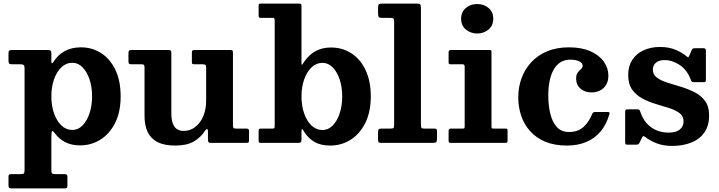

<svg xmlns="http://www.w3.org/2000/svg" viewBox="-20 -800 4028 1075"><path d="M267.5 -260.5Q267.5 -312.5 282.3 -355.1Q297 -397.7 323.5 -423.1Q350 -448.5 385.5 -448.5Q417.5 -448.5 442.4 -423.1Q467.3 -397.7 481.4 -355.1Q495.5 -312.5 495.5 -260.5Q495.5 -208.5 481.4 -165.9Q467.3 -123.3 442.4 -97.9Q417.5 -72.5 385.5 -72.5Q350 -72.5 323.5 -97.9Q297 -123.3 282.3 -165.9Q267.5 -208.5 267.5 -260.5ZM27.5 -463Q27.5 -448.7 31.1 -444.4Q34.7 -440 50 -440H92.5Q107.2 -440 112.4 -436.4Q117.5 -432.7 117.5 -417.5V150.2Q117.5 165.7 114.1 170.4Q110.7 175 95.5 175H43.5Q32.7 175 30.1 178.6Q27.5 182.2 27.5 193V235Q27.5 246.8 30.7 250.9Q34 255 46.5 255H337.5Q350.5 255 354 252.4Q357.5 249.8 357.5 236.8V192.5Q357.5 181.2 354.1 178.1Q350.8 175 340 175H291.5Q275.5 175 271.5 170.6Q267.5 166.2 267.5 150.5V-26Q267.5 -64.5 272.1 -66.2Q276.8 -68 287.8 -53Q310.8 -21.5 345.9 -3.7Q381 14 428.5 14Q490.5 14 542 -18.1Q593.5 -50.2 624.5 -111.6Q655.5 -173 655.5 -260.5Q655.5 -348 625.9 -409.4Q596.3 -470.8 545.9 -502.9Q495.5 -535 433.5 -535Q380.5 -535 342 -513.5Q303.5 -492 280.3 -455Q274 -445.3 270.8 -445.5Q267.5 -445.8 267.5 -460.5V-502.5Q267.5 -514 262.8 -517Q258 -520 247 -520H49Q37 -520 32.2 -517Q27.5 -514 27.5 -500.7Z M789.2 -151Q789.2 -97.5 806.9 -60.5Q824.5 -23.5 862.4 -4.2Q900.3 15 961.3 15Q1026.3 15 1065.8 -8.2Q1105.3 -31.5 1128.8 -69Q1135.3 -79.2 1139.8 -77.1Q1144.3 -75 1144.3 -66.7V-20.8Q1144.3 -8 1147.4 -4Q1150.5 0 1163 0H1359.5Q1369.8 0 1372 -3.6Q1374.3 -7.3 1374.3 -17.8V-66.5Q1374.3 -74.8 1370.5 -77.4Q1366.8 -80 1359 -80H1304.8Q1291.8 -80 1288 -82.9Q1284.3 -85.8 1284.3 -98.5V-503Q1284.3 -513 1281.9 -516.5Q1279.5 -520 1269.8 -520H1068.8Q1059.3 -520 1056.8 -516.5Q1054.3 -513 1054.3 -503V-452.7Q1054.3 -444 1058.1 -442Q1062 -440 1070.8 -440H1115.7Q1126.7 -440 1130.5 -436.4Q1134.2 -432.7 1134.2 -421V-237Q1134.2 -185.5 1117.2 -147.3Q1100.2 -109 1071.8 -88Q1043.3 -67 1009.3 -67Q973 -67 956.1 -91.8Q939.3 -116.5 939.3 -164.5V-502.5Q939.3 -514.5 935.4 -517.2Q931.5 -520 919.8 -520H717.2Q705.5 -520 702.4 -516.2Q699.2 -512.5 699.2 -500.2V-456.5Q699.2 -445.5 703.5 -442.7Q707.7 -440 718.7 -440H772.7Q783 -440 786.1 -436.1Q789.2 -432.2 789.2 -421.5Z M1668 -260Q1668 -312 1682.8 -354.6Q1697.5 -397.2 1724 -422.6Q1750.5 -448 1786 -448Q1818 -448 1842.9 -422.6Q1867.8 -397.2 1881.9 -354.6Q1896 -312 1896 -260Q1896 -208 1881.9 -165.4Q1867.8 -122.8 1842.9 -97.4Q1818 -72 1786 -72Q1750.5 -72 1724 -97.4Q1697.5 -122.8 1682.8 -165.4Q1668 -208 1668 -260ZM1441.2 -700H1508.5Q1518 -700 1518 -688.2V-95Q1518 -85.8 1515.7 -82.9Q1513.5 -80 1504.2 -80H1442.8Q1435.2 -80 1431.6 -78Q1428 -76 1428 -68V-12.8Q1428 -4.3 1430.6 -2.1Q1433.2 0 1441.2 0H1650.8Q1660.5 0 1664.3 -4Q1668 -8 1668 -18V-59Q1668 -75.2 1670.3 -77Q1672.5 -78.7 1677.8 -70Q1702 -28.7 1738 -6.9Q1774 15 1829 15Q1891 15 1942.5 -17.2Q1994 -49.5 2025 -111Q2056 -172.5 2056 -260Q2056 -347.5 2026.4 -408.8Q1996.8 -470 1946.4 -502Q1896 -534 1834 -534Q1795.5 -534 1766.3 -522.6Q1737 -511.3 1714.6 -490.5Q1692.3 -469.8 1674.5 -441.5Q1670.8 -435.8 1669.4 -437.5Q1668 -439.3 1668 -452.5V-767.7Q1668 -776.2 1664 -778.1Q1660 -780 1652 -780H1439.8Q1433.2 -780 1430.6 -777.7Q1428 -775.5 1428 -768.5V-713.5Q1428 -705.5 1430.5 -702.7Q1433 -700 1441.2 -700Z M2162.7 -700Q2177.2 -700 2182 -696.7Q2186.7 -693.5 2186.7 -678.5V-103.5Q2186.7 -87 2183.4 -83.5Q2180 -80 2163.7 -80H2114.8Q2103.8 -80 2100.2 -75.8Q2096.7 -71.5 2096.7 -60.5V-17.5Q2096.7 -5.5 2101 -2.7Q2105.2 0 2116.7 0H2400.3Q2416.5 0 2421.6 -3.5Q2426.8 -7 2426.8 -23.5V-65Q2426.8 -74.5 2423.5 -77.3Q2420.3 -80 2411.8 -80H2357.3Q2341.8 -80 2339.3 -84.4Q2336.8 -88.8 2336.8 -104V-755.5Q2336.8 -773 2331.8 -776.5Q2326.8 -780 2309.8 -780H2124.8Q2108.2 -780 2102.5 -776.7Q2096.7 -773.5 2096.7 -756.5V-727Q2096.7 -711.7 2099.9 -705.9Q2103 -700 2119.3 -700Z M2561.7 -695Q2561.7 -657.2 2588.2 -634.9Q2614.8 -612.5 2651.8 -612.5Q2689 -612.5 2715.4 -634.9Q2741.8 -657.2 2741.8 -695Q2741.8 -733 2715.4 -755.3Q2689 -777.5 2651.8 -777.5Q2614.8 -777.5 2588.2 -755.3Q2561.7 -733 2561.7 -695ZM2571 -440Q2581.7 -440 2581.7 -427.5V-92.5Q2581.7 -84.5 2579.7 -82.3Q2577.7 -80 2569.5 -80H2506.7Q2497.7 -80 2494.7 -77.5Q2491.7 -75 2491.7 -65.3V-12.3Q2491.7 -4.3 2494.6 -2.1Q2497.5 0 2505.5 0H2807.5Q2816.8 0 2819.3 -2.4Q2821.8 -4.7 2821.8 -13.8V-69Q2821.8 -76.8 2819.1 -78.4Q2816.5 -80 2808.8 -80H2742.3Q2735.5 -80 2733.6 -82.6Q2731.8 -85.3 2731.8 -92.3V-509.8Q2731.8 -516.5 2729.5 -518.3Q2727.3 -520 2720.8 -520H2505.2Q2491.7 -520 2491.7 -506.5V-451Q2491.7 -444 2494.1 -442Q2496.5 -440 2503.5 -440Z M2881.7 -255Q2881.7 -200.7 2898.1 -152Q2914.5 -103.2 2948.1 -65.6Q2981.7 -28 3033.1 -6.5Q3084.5 15 3154.3 15Q3215.3 15 3263 -5.2Q3310.8 -25.5 3343.4 -64.7Q3376 -104 3391.8 -160.7Q3394 -168.5 3391.9 -170.7Q3389.8 -173 3379.3 -173H3314.7Q3305.5 -173 3301.9 -170.6Q3298.2 -168.2 3295.5 -162Q3276.7 -114.8 3245.6 -87.9Q3214.5 -61 3166.3 -61Q3121.8 -61 3096.4 -90.4Q3071 -119.8 3060.4 -166.4Q3049.8 -213 3049.8 -265Q3049.8 -308 3056.9 -344.5Q3064 -381 3078.9 -408.2Q3093.8 -435.5 3117.1 -450.7Q3140.5 -466 3173.3 -466Q3204 -466 3223.1 -456.4Q3242.2 -446.7 3242.2 -431.5Q3242.2 -421.5 3233.1 -413.6Q3224 -405.7 3214.9 -394Q3205.7 -382.2 3205.7 -360.5Q3205.7 -325.5 3229.9 -304Q3254 -282.5 3292.8 -282.5Q3317.3 -282.5 3338.6 -292.9Q3360 -303.2 3373.1 -324.1Q3386.3 -345 3386.3 -376.5Q3386.3 -418.7 3360.8 -454.7Q3335.3 -490.8 3286 -512.9Q3236.8 -535 3165.8 -535Q3096 -535 3043 -512.6Q2990 -490.3 2954.1 -451.2Q2918.2 -412.2 2900 -361.9Q2881.7 -311.5 2881.7 -255Z M3847 -355.2Q3850 -347.5 3852.4 -343.7Q3854.8 -340 3866 -340H3919.3Q3927.8 -340 3930 -343Q3932.3 -346 3932.3 -354V-516.3Q3932.3 -530 3919.5 -530H3872.8Q3862.5 -530 3859 -527.9Q3855.5 -525.7 3852.3 -518.7L3839.8 -489.3Q3835.3 -478.5 3832.3 -479.3Q3829.3 -480 3821.8 -486.5Q3800 -505.3 3762.9 -521.1Q3725.8 -537 3674.8 -537Q3623.5 -537 3583.4 -518.4Q3543.2 -499.8 3520.2 -464.6Q3497.2 -429.5 3497.2 -380Q3497.2 -329.2 3519.7 -297.9Q3542.2 -266.5 3577.5 -248Q3612.7 -229.5 3652.2 -217.7Q3691.7 -206 3727 -194.7Q3762.2 -183.5 3784.7 -166.7Q3807.2 -150 3807.2 -120.5Q3807.2 -91.8 3785.9 -74.6Q3764.5 -57.5 3723.3 -57.5Q3686.8 -57.5 3655.5 -70.5Q3624.3 -83.5 3601 -109.5Q3577.8 -135.5 3565 -174.3Q3562.3 -182.3 3559.6 -185.1Q3557 -188 3546.3 -188H3493.2Q3484.7 -188 3482.5 -184.4Q3480.2 -180.8 3480.2 -172V-4.8Q3480.2 3.5 3482.6 6.7Q3485 10 3493 10H3541Q3550.8 10 3554.4 7.1Q3558 4.3 3561.3 -1.7L3574.5 -29.5Q3578.5 -37.5 3582.5 -37.7Q3586.5 -38 3593.3 -32.5Q3617.8 -13 3655.6 2Q3693.5 17 3743.3 17Q3801.8 17 3848.6 -1Q3895.5 -19 3922.9 -57Q3950.3 -95 3950.3 -154.5Q3950.3 -204 3927.5 -234.8Q3904.8 -265.5 3869 -283.6Q3833.3 -301.8 3793 -313.9Q3752.8 -326 3716.8 -337.3Q3680.8 -348.5 3658 -365.4Q3635.3 -382.3 3635.3 -411Q3635.3 -433.5 3652 -448.5Q3668.8 -463.5 3700.8 -463.5Q3744.3 -463.5 3785.1 -436.6Q3826 -409.7 3847 -355.2Z"/></svg>

Font: Besley
Style: Regular
Weight: 400
Designer: Owen Earl
Foundry: indestructible type*
Version: Version 4.000